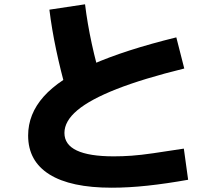

<svg xmlns="http://www.w3.org/2000/svg" viewBox="-20 -810 1040 894"><path d="M500 64Q309 64 210 2Q111 -60 111 -179Q111 -279 183.5 -360.5Q256 -442 408.5 -509.5Q561 -577 801 -636L838 -491Q647 -444 523.5 -395.5Q400 -347 340 -296.5Q280 -246 280 -191Q280 -82 510 -82Q550 -82 592.5 -85Q635 -88 693.5 -96.5Q752 -105 836 -118L856 27Q755 45 667 54.5Q579 64 500 64ZM290 -382Q262 -481 241.5 -578Q221 -675 210 -765L376 -790Q387 -700 407.5 -605.5Q428 -511 456 -421Z"/></svg>

Font: M PLUS 2 ExtraBold
Style: Regular
Weight: 800
Version: Version 1.001